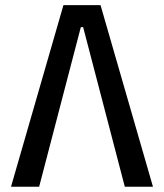

<svg xmlns="http://www.w3.org/2000/svg" viewBox="-20 -713 626 733"><path d="M22 0H129.4L288.6 -609.4H297.4L456.5 0H564L363.8 -693.4H222.2Z"/></svg>

Font: Cascadia Code PL
Style: Regular
Weight: 400
Monospace: yes
Designer: Aaron Bell
Foundry: Saja Typeworks
Version: Version 2404.023